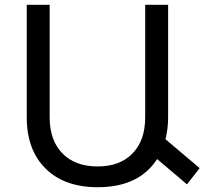

<svg xmlns="http://www.w3.org/2000/svg" viewBox="-20 -777 857 804"><path d="M816 -73 763 -5 638 -111Q562 7 389 7Q250 7 171 -71Q92 -149 92 -286V-757H188V-286Q188 -189 241.5 -134.5Q295 -80 389 -80Q482 -80 535 -134.5Q588 -189 588 -286V-757H684V-286Q684 -238 673 -194Z"/></svg>

Font: Montserrat arm
Style: Regular
Weight: 400
Designer: Julieta Ulanovsky
Foundry: Julieta Ulanovsky
Version: Version 6.000;PS 006.000;hotconv 1.0.88;makeotf.lib2.5.64775